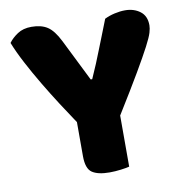

<svg xmlns="http://www.w3.org/2000/svg" viewBox="-72 -677 718 751"><g transform="rotate(-10 287.0 -302.0)"><path d="M383 -4Q372 -1 349 2Q326 5 304 5Q258 5 235 -10.5Q212 -26 212 -76V-211Q187 -248 158 -293Q129 -338 101 -385Q73 -432 49 -477.5Q25 -523 10 -561Q23 -579 45.5 -594Q68 -609 101 -609Q140 -609 164.5 -593Q189 -577 211 -533L294 -366H300Q314 -397 324.5 -422.5Q335 -448 345 -473.5Q355 -499 366 -526.5Q377 -554 391 -590Q409 -599 431 -604Q453 -609 473 -609Q508 -609 532.5 -590.5Q557 -572 557 -535Q557 -523 552 -506Q547 -489 529 -454.5Q511 -420 476.5 -361Q442 -302 383 -207Z"/></g></svg>

Font: Baloo Bhai
Style: Regular
Weight: 400
Designer: Supriya Tembe, Noopur Datye and Ek Type
Foundry: Ek Type
Version: Version 1.100;PS 1.000;hotconv 1.0.88;makeotf.lib2.5.647800;